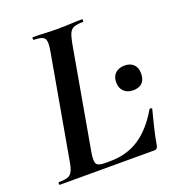

<svg xmlns="http://www.w3.org/2000/svg" viewBox="-117 -718 740 811"><g transform="rotate(-20 252.5 -312.5)"><path d="M14 0Q12 0 12 -6Q12 -12 14.5 -12Q40.9 -12 55 -17Q69 -22 76.2 -37Q83.5 -52 88 -81L170 -544Q178 -587 168 -600Q158 -613 119.6 -613Q118 -613 118 -619Q118 -625 120.2 -625Q142.7 -625 170.1 -623.5Q197.6 -622 229 -622Q261.2 -622 290.6 -623.5Q320 -625 342 -625Q344 -625 344 -619Q344 -613 342 -613Q315 -613 301 -607.5Q287 -602 280.2 -587Q273.4 -572 268 -543L187 -85Q180 -44.9 187.5 -32.9Q195 -21 223 -21H249Q323 -21 379 -57.5Q435 -94 480 -171Q482 -173 487 -172Q492 -171 491 -168Q483 -137 472.4 -94.2Q461.9 -51.4 456 -15Q452.9 0 439.6 0ZM442.6 -269Q417 -269 401.5 -284Q386 -299 386 -325.5Q386 -350.5 401.3 -365.3Q416.7 -380 443 -380Q469 -380 483.5 -365.4Q498 -350.8 498 -326Q498 -269 442.6 -269Z"/></g></svg>

Font: Cormorant Infant Light
Style: Italic
Weight: 300
Italic angle: -10°
Designer: Christian Thalmann (Catharsis Fonts)
Foundry: Catharsis Fonts
Version: Version 4.001